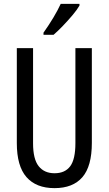

<svg xmlns="http://www.w3.org/2000/svg" viewBox="-20 -963 562 993"><path d="M455 -224Q455 -103 406 -46.5Q357 10 262 10Q167 10 117 -47Q67 -104 67 -223V-714H151V-222Q151 -140 180 -103.5Q209 -67 262 -67Q316 -67 343 -103Q370 -139 370 -223V-714H455ZM391 -934Q379 -913 355 -884.5Q331 -856 304.5 -828.5Q278 -801 257 -783H205V-794Q263 -876 294 -943H391Z"/></svg>

Font: Noto Sans Tamil ExtraCondensed
Style: Regular
Weight: 400
Width: 2
Designer: Jelle Bosma - Monotype Design Team
Foundry: Monotype Imaging Inc.
Version: Version 2.004; ttfautohint (v1.8.4.7-5d5b)